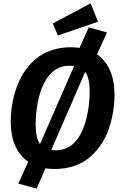

<svg xmlns="http://www.w3.org/2000/svg" viewBox="-20 -989 722 1142"><path d="M563 -859.9 324.2 -777.8 293.9 -849.1 519 -969.2ZM557.1 -665Q607.9 -630.4 634.5 -569.3Q661.1 -508.3 661.1 -424.8Q661.1 -376.5 653.3 -327.6Q645.5 -278.8 629.2 -228.3Q612.8 -177.7 584.5 -134.5Q556.2 -91.3 518.1 -57.1Q480 -22.9 425.3 -3.4Q370.6 16.1 305.2 16.1Q273.9 16.1 250 12.2L198.2 132.8L88.9 103L147.9 -26.9Q43.9 -99.6 43.9 -266.1Q43.9 -307.1 49.3 -348.4Q54.7 -389.6 67.4 -433.6Q80.1 -477.5 98.9 -516.8Q117.7 -556.2 146.7 -591.6Q175.8 -627 211.4 -652.6Q247.1 -678.2 295.9 -693.1Q344.7 -708 400.9 -708Q431.6 -708 453.1 -704.1L507.8 -826.2L616.2 -795.9ZM391.1 -598.1Q357.9 -598.1 329.8 -585.4Q301.8 -572.8 281.7 -551.5Q261.7 -530.3 245.8 -501Q230 -471.7 220 -440.4Q210 -409.2 203.6 -374.8Q197.3 -340.3 194.6 -310.1Q191.9 -279.8 191.9 -251Q191.9 -168 217.8 -131.8L420.9 -596.2Q403.3 -598.1 391.1 -598.1ZM314 -95.2Q347.2 -95.2 375.2 -107.9Q403.3 -120.6 423.6 -141.8Q443.8 -163.1 459.7 -192.4Q475.6 -221.7 485.4 -252.9Q495.1 -284.2 501.7 -319.1Q508.3 -354 510.7 -384.8Q513.2 -415.5 513.2 -444.8Q513.2 -526.4 486.8 -562L285.2 -97.2Q293.9 -95.2 314 -95.2Z"/></svg>

Font: FiraGO SemiBold
Style: Italic
Weight: 600
Italic angle: -8°
Designer: bBox Type GmbH
Foundry: bBox Type GmbH
Version: Version 1.001;PS 001.001;hotconv 1.0.88;makeotf.lib2.5.64775